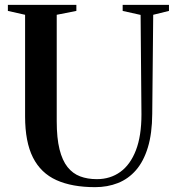

<svg xmlns="http://www.w3.org/2000/svg" viewBox="-20 -763 727 792"><path d="M372.5 9Q277 9 212.8 -20Q148.5 -49 116 -113.2Q83.5 -177.5 83.5 -282.5V-702L12.5 -718V-743H295V-718L214 -702V-263Q214 -193.5 225.5 -147.2Q237 -101 258.5 -74Q280 -47 310.5 -35.5Q341 -24 379.5 -24Q435 -24 476.2 -53.8Q517.5 -83.5 540.5 -142.8Q563.5 -202 563.5 -291L560 -701.5L486 -718V-743H677V-718L612 -702L608 -294Q607.5 -212.5 590 -155Q572.5 -97.5 541 -61.2Q509.5 -25 466.5 -8Q423.5 9 372.5 9Z"/></svg>

Font: Merriweather 120pt SemiBold
Style: Regular
Weight: 600
Version: Version 2.100